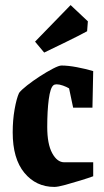

<svg xmlns="http://www.w3.org/2000/svg" viewBox="-20 -725 410 756"><path d="M194 11Q122 11 76 -44.5Q30 -100 30 -204Q30 -252 37.5 -294.5Q45 -337 55 -359Q64 -371 87 -389Q110 -407 137 -424.5Q164 -442 188 -454.5Q212 -467 222 -467Q248 -467 282.5 -460.5Q317 -454 347 -445L344 -301H268L252 -377Q242 -383 228 -388Q214 -393 203 -393Q195 -393 190 -389Q178 -379 172 -334Q166 -289 166 -225Q166 -158 185.5 -122Q205 -86 233 -86H347V-31Q328 -24 297 -14.5Q266 -5 237 3Q208 11 194 11ZM154 -518 118 -561 258 -705 326 -641 323 -602Q288 -583 240.5 -560Q193 -537 154 -518Z"/></svg>

Font: Grenze Gotisch
Style: Bold
Weight: 700
Designer: Renata Polastri
Foundry: Omnibus-Type
Version: Version 1.001